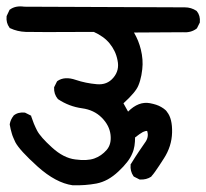

<svg xmlns="http://www.w3.org/2000/svg" viewBox="-27 -585 632 588"><path d="M195.3 -17.6Q144 -24.9 88.4 -74.7Q33.2 -124.5 20 -149.4Q17.1 -155.8 14.2 -162.4Q11.2 -168.9 9.3 -175.8Q7.3 -182.6 5.6 -189.5Q3.9 -196.3 2.9 -203.1V-204.1V-205.1Q5.4 -219.2 14.2 -230V-230.5L14.6 -231Q21.5 -236.8 30 -239Q38.6 -241.2 48.3 -240.2H49.3L50.3 -239.7L65.9 -231.9L68.4 -230.5L68.8 -228Q72.3 -217.3 76.7 -206.5Q81.1 -195.8 86.4 -185.5Q96.7 -165.5 132.3 -133.3Q167.5 -101.1 203.6 -96.7Q239.7 -91.8 261.7 -99.6Q283.7 -107.4 299.8 -126Q314.9 -143.6 311.5 -172.4Q308.1 -201.2 284.4 -224.9Q260.7 -248.5 224.1 -253.4Q184.6 -258.8 150.9 -281.2L150.4 -281.7L149.9 -282.2Q137.7 -296.9 138.7 -316.9V-317.9L139.2 -318.8L147 -334.5L147.9 -335.9L148.9 -336.9Q170.9 -352.1 205.1 -340.3Q235.4 -330.1 269.5 -327.1Q301.3 -324.2 320.3 -347.2Q339.4 -369.6 333 -399.9Q330.1 -415.5 323.7 -428.5Q317.4 -441.4 308.6 -452.1Q299.8 -462.9 287.6 -471.7Q275.4 -480.5 260.3 -487.3Q76.2 -486.3 51.8 -487.3Q25.9 -488.3 4.4 -498.5L2.9 -499L2 -500.5Q-8.8 -515.1 -6.8 -534.7V-535.6L-6.3 -536.6L1.5 -553.2L2 -554.7L3.4 -555.7Q20.5 -568.4 47.4 -564.5L539.1 -562.5Q558.6 -562.5 574.7 -551.8L575.2 -551.3L575.7 -550.8Q586.9 -537.1 585 -517.1V-516.1L584.5 -515.1L576.7 -499.5L575.7 -498L574.7 -497.1Q557.6 -484.4 533.7 -486.3L383.3 -485.4Q390.6 -472.7 395.8 -460Q400.9 -447.3 404.3 -433.6Q412.1 -401.9 408.7 -373Q407.7 -363.3 406 -354.7Q404.3 -346.2 402.1 -338.4Q399.9 -330.6 397 -323.7Q389.2 -303.2 351.1 -268.6L365.2 -243.2Q397.5 -275.4 432.1 -269Q437.5 -268.1 442.1 -266.8Q446.8 -265.6 451.2 -264.2Q455.6 -262.7 459.5 -261Q463.4 -259.3 467 -257.1Q470.7 -254.9 473.9 -252.7Q477.1 -250.5 480 -247.8Q482.9 -245.1 484.9 -241.7Q501 -221.7 500 -179.2Q499.5 -158.2 493.2 -138.2Q486.8 -118.2 475.1 -100.1Q467.3 -87.9 460.7 -77.9Q454.1 -67.9 448.2 -59.6Q442.4 -51.3 437 -45.4L436.5 -44.4L436 -43.9Q421.4 -34.2 401.9 -35.2H400.9L399.9 -35.6L384.3 -43.5L382.8 -44.4L381.8 -45.4Q371.1 -61 373 -80.6V-82L374 -83Q388.2 -106 398.9 -121.8Q409.7 -137.7 416.5 -147.5Q429.2 -164.1 424.3 -181.6Q424.3 -183.1 423.8 -183.6Q423.3 -184.1 421.9 -184.1Q420.4 -184.1 417.5 -183.3Q414.6 -182.6 410.6 -180.7Q406.7 -178.7 400.4 -174.3Q394 -169.9 386.7 -164.1Q386.7 -157.2 386.2 -150.9Q385.7 -144.5 384.8 -138.2Q383.8 -131.8 382.1 -126Q380.4 -120.1 377.9 -114.7Q368.2 -90.3 335.9 -60.1Q319.8 -44.9 303 -35.6Q286.1 -26.4 268.1 -22.9Q233.9 -16.6 196.3 -17.6H195.8Z"/></svg>

Font: NaikaiFont
Style: SemiBold
Weight: 600
Version: Version 1.89